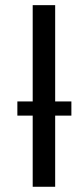

<svg xmlns="http://www.w3.org/2000/svg" viewBox="-20 -714 322 734"><path d="M190.9 -694.3V-326.2H252.9V-272H190.9V0H105V-272H46.4V-326.2H105V-694.3Z"/></svg>

Font: Carlito
Style: Regular
Weight: 400
Designer: Lukasz Dziedzic
Foundry: tyPoland Lukasz Dziedzic
Version: Version 1.104